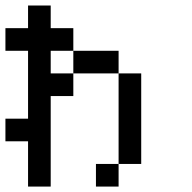

<svg xmlns="http://www.w3.org/2000/svg" viewBox="-20 -687 707 707"><path d="M0 -166.7V-250H83.3V-500H0V-583.3H83.3V-666.7H166.7V-583.3H250V-500H166.7V-416.7H250V-333.3H166.7V0H83.3V-166.7ZM333.3 0V-83.3H416.7V0ZM500 -83.3H416.7V-416.7H500ZM250 -416.7V-500H416.7V-416.7Z"/></svg>

Font: Galmuri11 Condensed
Style: Regular
Weight: 400
Width: 3
Designer: Lee Minseo (quiple)
Version: Version 2.399;hotconv 1.1.1;makeotfexe 2.6.0 DEVELOPMENT